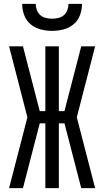

<svg xmlns="http://www.w3.org/2000/svg" viewBox="-20 -975 540 995"><path d="M27 0 122 -367 27 -735H99L186 -399H215V-735H285V-399H314L401 -735H473L378 -367L473 0H401L314 -336H285V0H215V-336H186L99 0ZM250 -815Q220 -815 191 -822.5Q162 -830 139 -849Q116 -868 105.5 -896.5Q95 -925 95 -955H165Q165 -939 171 -923Q177 -907 189 -896.5Q201 -886 217.5 -882Q234 -878 250 -878Q266 -878 282.5 -882Q299 -886 311 -896.5Q323 -907 329 -923Q335 -939 335 -955H405Q405 -925 394.5 -896.5Q384 -868 361 -849Q338 -830 309 -822.5Q280 -815 250 -815Z"/></svg>

Font: Iosevka Fixed
Style: Regular
Weight: 400
Monospace: yes
Designer: Belleve Invis
Foundry: Belleve Invis
Version: Version 33.2.4